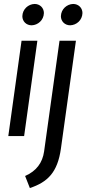

<svg xmlns="http://www.w3.org/2000/svg" viewBox="-20 -688 437 971"><path d="M397 -622C397 -648 377 -668 350 -668C318 -667 289 -642 288 -606C288 -580 308 -560 335 -560C367 -561 396 -586 397 -622ZM203 78C195 135 164 177 107 202L131 263C221 233 271 184 288 64L364 -482H281ZM202 -622C202 -648 182 -668 155 -668C123 -667 94 -642 93 -606C93 -580 113 -560 140 -560C172 -561 201 -586 202 -622ZM89 -482 22 0H102L169 -482Z"/></svg>

Font: Cantarell
Style: Oblique
Weight: 400
Italic angle: -8°
Designer: Dave Crossland
Version: Version 0.024